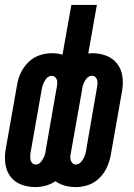

<svg xmlns="http://www.w3.org/2000/svg" viewBox="-28 -755 548 783"><path d="M116 8Q87 8 59.5 -2Q32 -12 15 -34.5Q-2 -57 -6 -86Q-10 -115 -5 -145L42 -411Q46 -436 57.5 -459.5Q69 -483 88.5 -502Q108 -521 133 -529.5Q158 -538 184 -538Q206 -538 227 -532L263 -735H367L332 -537Q340 -538 348 -538Q378 -538 405 -528Q432 -518 449.5 -495.5Q467 -473 471 -444Q475 -415 470 -385L423 -119Q418 -94 407 -70.5Q396 -47 376.5 -28Q357 -9 332 -0.5Q307 8 280 8Q251 8 224 -2Q209 -8 198 -16Q183 -6 166 0Q141 8 116 8ZM117 -84Q134 -84 144 -102Q154 -117 157 -132Q158 -138 159 -145L180 -265L200 -380L204 -401Q206 -411 205.5 -421Q205 -431 199 -438Q194 -444 187 -445L183 -446Q166 -445 156 -428Q146 -411 143 -395L96 -129Q95 -119 95.5 -109Q96 -99 102 -91.5Q108 -84 117 -84ZM281 -84Q298 -85 308.5 -102Q319 -119 322 -135L368 -401Q370 -411 369.5 -421Q369 -431 363 -438.5Q357 -446 347 -446Q331 -446 320 -428Q311 -413 308 -398Q307 -391 306 -385L259 -120Q259 -115 259 -109Q260 -99 266 -91.5Q272 -84 281 -84Z"/></svg>

Font: Iosevka SS08
Style: Bold Italic
Weight: 700
Italic angle: -10°
Monospace: yes
Designer: Belleve Invis
Foundry: Belleve Invis
Version: 2.1.0; ttfautohint (v1.8.2)